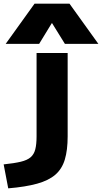

<svg xmlns="http://www.w3.org/2000/svg" viewBox="-102 -810 558 1050"><path d="M-82 89Q-24 83 11.5 74.5Q47 66 65.5 50Q84 34 91 6.5Q98 -21 98 -64V-520H268V-64Q268 11 252.5 62.5Q237 114 200.5 145.5Q164 177 101 194.5Q38 212 -57 220ZM-71 -570 87 -790H278L436 -570H253L183 -683H181L112 -570Z"/></svg>

Font: M PLUS 2 ExtraBold
Style: Regular
Weight: 800
Version: Version 1.001